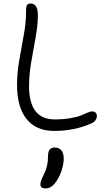

<svg xmlns="http://www.w3.org/2000/svg" viewBox="-20 -746 596 1084"><path d="M286.1 -6.8Q184.1 -6.8 130.1 -74Q76.2 -141.1 76.2 -267.1Q76.2 -333.5 88.9 -407Q101.6 -480.5 114.3 -549.3Q127 -618.2 127 -673.8Q127 -689.5 127.4 -697.3Q127.9 -705.1 130.4 -712.6Q132.8 -720.2 138.2 -723.1Q143.6 -726.1 152.8 -726.1Q193.8 -726.1 193.8 -660.2Q193.8 -604.5 181.4 -536.6Q168.9 -468.8 156.5 -396.7Q144 -324.7 144 -259.8Q144 -71.8 289.1 -71.8Q337.9 -71.8 377.7 -78.9Q417.5 -85.9 437.3 -94.5Q457 -103 474.1 -110.1Q491.2 -117.2 500 -117.2Q512.7 -117.2 519.8 -110.1Q526.9 -103 526.9 -90.8Q526.9 -78.6 519.3 -67.6Q511.7 -56.6 499 -50.8Q402.8 -6.8 286.1 -6.8ZM236.8 317.9Q208 317.9 208 293.9Q208 276.9 228 237.8Q251 194.3 251 138.2Q251 111.8 259.8 99.4Q268.6 86.9 288.1 86.9Q339.8 86.9 339.8 150.9Q339.8 181.6 326.2 221.2Q312.5 260.7 289.1 290Q266.6 317.9 236.8 317.9Z"/></svg>

Font: Shantell Sans Bouncy
Style: Regular
Weight: 300
Designer: Stephen Nixon, Anya Danilova, Shantell Martin
Foundry: Arrow Type
Version: Version 1.006;[9816181b4]